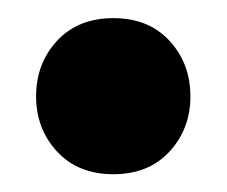

<svg xmlns="http://www.w3.org/2000/svg" viewBox="-20 -180 255 216"><path d="M20.6 -71.6Q20.6 -108.6 44.2 -134.1Q67.8 -159.6 107.5 -159.6Q147.2 -159.6 170.7 -134.1Q194.2 -108.6 194.2 -71.6Q194.2 -35 170.7 -9.5Q147.2 16 107.5 16Q67.8 16 44.2 -9.5Q20.6 -35 20.6 -71.6Z"/></svg>

Font: Baloo Bhaijaan 2
Style: Regular
Weight: 400
Designer: Sanskriti Dholi, Noopur Datye and Ek Type
Foundry: Ek Type
Version: Version 1.701